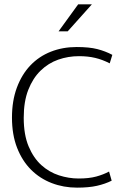

<svg xmlns="http://www.w3.org/2000/svg" viewBox="-20 -854 569 882"><path d="M341 -34Q389 -34 422 -43Q455 -52 481 -66L493 -24Q463 -9 425.5 -0.5Q388 8 334 8Q272 8 217.5 -13Q163 -34 122.5 -74.5Q82 -115 58.5 -175Q35 -235 35 -314Q35 -391 57.5 -451.5Q80 -512 119.5 -553.5Q159 -595 213.5 -616.5Q268 -638 332 -638Q390 -638 427 -628.5Q464 -619 496 -602L484 -563Q451 -580 417.5 -588Q384 -596 343 -596Q293 -596 247.5 -580Q202 -564 166.5 -529.5Q131 -495 110 -441.5Q89 -388 89 -313Q89 -235 111.5 -181.5Q134 -128 170 -95.5Q206 -63 251 -48.5Q296 -34 341 -34ZM291 -710H249L339 -834H402Z"/></svg>

Font: Mukta Mahee ExtraLight
Style: Regular
Weight: 275
Designer: Shuchita Grover, Noopur Datye, Girish Dalvi, Yashodeep Gholap
Foundry: Ek Type
Version: Version 2.538;PS 1.000;hotconv 16.6.51;makeotf.lib2.5.65220;